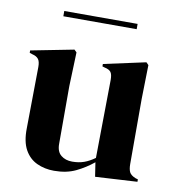

<svg xmlns="http://www.w3.org/2000/svg" viewBox="-76 -706 718 789"><g transform="rotate(10 283.5 -312.0)"><path d="M201 15Q162 15 129.5 0Q97 -15 78.5 -48.5Q60 -82 61 -137L64 -394Q64 -417 56 -427Q48 -437 31 -441L19 -445V-455L198 -490L208 -480L203 -338V-97Q203 -65 221.5 -50Q240 -35 268 -35Q296 -35 318 -43Q340 -51 362 -67L366 -393Q366 -416 359 -425.5Q352 -435 333 -439L323 -442V-452L498 -490L508 -480L505 -338V-67Q505 -45 511 -33Q517 -21 537 -13L547 -10V0L372 10L363 -49Q330 -22 291.5 -3.5Q253 15 201 15ZM129 -617V-639H435V-617Z"/></g></svg>

Font: DM Serif Display
Style: Regular
Weight: 400
Designer: Colophon Foundry, Frank Grießhammer
Foundry: Colophon Foundry
Version: Version 5.200; ttfautohint (v1.8.3)